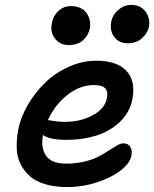

<svg xmlns="http://www.w3.org/2000/svg" viewBox="-20 -797 630 785"><path d="M501 -620.1Q466.3 -620.1 447 -646Q427.7 -671.9 435.1 -710Q440.9 -737.8 464.4 -757.3Q487.8 -776.9 516.1 -776.9Q555.7 -776.9 575.4 -749Q595.2 -721.2 588.9 -687Q583.5 -661.6 560.8 -640.9Q538.1 -620.1 501 -620.1ZM191.9 -702.1Q197.8 -732.9 219 -752.4Q240.2 -772 269 -772Q313.5 -772 333.5 -744.1Q353.5 -716.3 347.2 -680.2Q340.8 -651.4 319.1 -632.1Q297.4 -612.8 261.2 -612.8Q225.1 -612.8 204.8 -639.4Q184.6 -666 191.9 -702.1ZM254.9 -32.2Q204.1 -32.2 164.8 -43.9Q125.5 -55.7 101.6 -76.9Q77.6 -98.1 63.5 -127.4Q49.3 -156.7 48.3 -191.7Q47.4 -226.6 54.2 -266.1Q64.5 -317.4 93.5 -367.7Q122.6 -418 164.1 -458.5Q205.6 -499 261 -523.9Q316.4 -548.8 374 -548.8Q457.5 -548.8 496.6 -507.6Q535.6 -466.3 521 -390.1Q510.3 -336.9 470 -298.6Q429.7 -260.3 373.8 -242.7Q317.9 -225.1 252 -225.1Q183.6 -225.1 155.8 -245.1Q146 -192.9 168.2 -160.4Q190.4 -127.9 251 -127.9Q291 -127.9 325.7 -136.5Q360.4 -145 383.3 -157.2Q406.2 -169.4 424.8 -181.6Q443.4 -193.8 458.3 -202.4Q473.1 -210.9 483.9 -210.9Q504.4 -210.9 512.9 -196.3Q521.5 -181.6 517.1 -159.2Q510.7 -129.4 473.6 -100.3Q436.5 -71.3 377 -51.8Q317.4 -32.2 254.9 -32.2ZM363.8 -449.2Q306.6 -449.2 255.6 -408.9Q204.6 -368.7 175.8 -306.2Q176.8 -306.2 199.2 -302.5Q221.7 -298.8 243.2 -298.8Q309.6 -298.8 359.1 -325.7Q408.7 -352.5 417 -395Q422.4 -422.9 410.2 -436Q397.9 -449.2 363.8 -449.2Z"/></svg>

Font: Shantell Sans Bouncy
Style: Italic
Weight: 500
Italic angle: -11.31°
Designer: Stephen Nixon, Anya Danilova, Shantell Martin
Foundry: Arrow Type
Version: Version 1.006;[9816181b4]